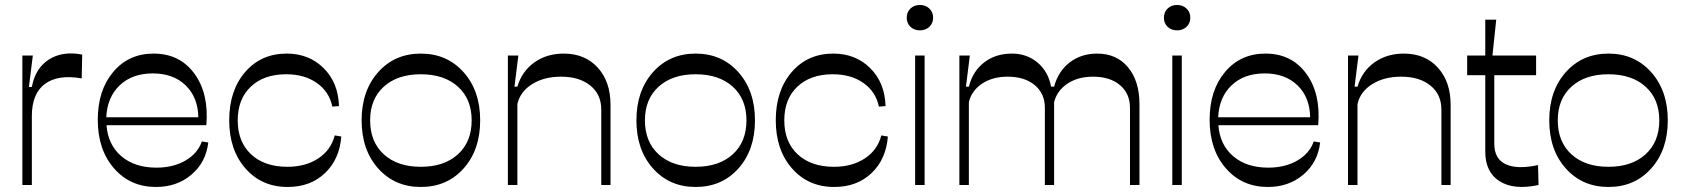

<svg xmlns="http://www.w3.org/2000/svg" viewBox="-20 -743 6759 771"><path d="M69.8 0V-520H111.8L96.2 -394H107.9Q121.6 -468.8 176.3 -503.9Q231 -539.1 310.1 -523.9L308.1 -428.2Q212.9 -444.8 160.4 -406Q107.9 -367.2 107.9 -276.9V0Z M606.4 7.8Q502.9 7.8 437.7 -67.1Q372.6 -142.1 372.6 -262.2Q372.6 -380.4 434.6 -454.1Q496.6 -527.8 596.7 -527.8Q701.7 -527.8 760.5 -447.5Q819.3 -367.2 808.6 -240.2H407.7Q413.6 -161.6 467.3 -115.7Q521 -69.8 608.4 -69.8Q675.8 -69.8 724.9 -98.4Q773.9 -127 790.5 -174.8L816.4 -170.9Q807.1 -91.3 748.8 -41.7Q690.4 7.8 606.4 7.8ZM406.7 -272H776.4Q774.9 -352.5 725.3 -400.4Q675.8 -448.2 593.8 -448.2Q511.2 -448.2 460.9 -400.6Q410.6 -353 406.7 -272Z M1135.3 7.8Q1030.8 7.8 965.6 -66.7Q900.4 -141.1 900.4 -259.8Q900.4 -379.4 964.4 -453.6Q1028.3 -527.8 1131.3 -527.8Q1220.7 -527.8 1279.5 -469.5Q1338.4 -411.1 1341.3 -316.9L1314.5 -314.9Q1302.2 -374.5 1252.4 -409.7Q1202.6 -444.8 1129.4 -444.8Q1039.6 -444.8 987.1 -395Q934.6 -345.2 934.6 -259.8Q934.6 -173.3 988.3 -123.3Q1042 -73.2 1134.3 -73.2Q1207 -73.2 1258.1 -106.9Q1309.1 -140.6 1324.2 -199.2L1350.6 -194.8Q1343.3 -103 1284.7 -47.6Q1226.1 7.8 1135.3 7.8Z M1669.9 7.8Q1564.9 7.8 1498.5 -66.7Q1432.1 -141.1 1432.1 -259.8Q1432.1 -378.4 1498.5 -453.1Q1564.9 -527.8 1669.9 -527.8Q1774.9 -527.8 1841.6 -453.1Q1908.2 -378.4 1908.2 -259.8Q1908.2 -141.1 1841.8 -66.7Q1775.4 7.8 1669.9 7.8ZM1874 -259.8Q1874 -345.2 1818.8 -395Q1763.7 -444.8 1669.9 -444.8Q1576.2 -444.8 1521.2 -395Q1466.3 -345.2 1466.3 -259.8Q1466.3 -173.3 1521.2 -123.3Q1576.2 -73.2 1669.9 -73.2Q1763.7 -73.2 1818.8 -123.3Q1874 -173.3 1874 -259.8Z M2019.5 0V-520H2061.5L2045.9 -395H2057.6Q2075.7 -456.5 2125.5 -492.2Q2175.3 -527.8 2243.7 -527.8Q2329.1 -527.8 2380.4 -471.4Q2431.6 -415 2431.6 -321.8V0H2394.5V-303.2Q2394.5 -363.8 2350.6 -399.4Q2306.6 -435.1 2232.9 -435.1Q2164.6 -435.1 2116.7 -405Q2068.8 -375 2057.6 -325.2V0Z M2773.4 7.8Q2668.5 7.8 2602.1 -66.7Q2535.6 -141.1 2535.6 -259.8Q2535.6 -378.4 2602.1 -453.1Q2668.5 -527.8 2773.4 -527.8Q2878.4 -527.8 2945.1 -453.1Q3011.7 -378.4 3011.7 -259.8Q3011.7 -141.1 2945.3 -66.7Q2878.9 7.8 2773.4 7.8ZM2977.5 -259.8Q2977.5 -345.2 2922.4 -395Q2867.2 -444.8 2773.4 -444.8Q2679.7 -444.8 2624.8 -395Q2569.8 -345.2 2569.8 -259.8Q2569.8 -173.3 2624.8 -123.3Q2679.7 -73.2 2773.4 -73.2Q2867.2 -73.2 2922.4 -123.3Q2977.5 -173.3 2977.5 -259.8Z M3330.1 7.8Q3225.6 7.8 3160.4 -66.7Q3095.2 -141.1 3095.2 -259.8Q3095.2 -379.4 3159.2 -453.6Q3223.1 -527.8 3326.2 -527.8Q3415.5 -527.8 3474.4 -469.5Q3533.2 -411.1 3536.1 -316.9L3509.3 -314.9Q3497.1 -374.5 3447.3 -409.7Q3397.5 -444.8 3324.2 -444.8Q3234.4 -444.8 3181.9 -395Q3129.4 -345.2 3129.4 -259.8Q3129.4 -173.3 3183.1 -123.3Q3236.8 -73.2 3329.1 -73.2Q3401.9 -73.2 3452.9 -106.9Q3503.9 -140.6 3519 -199.2L3545.4 -194.8Q3538.1 -103 3479.5 -47.6Q3420.9 7.8 3330.1 7.8Z M3654.8 0V-520H3692.9V0ZM3711.9 -635.3Q3696.8 -621.1 3673.8 -621.1Q3650.9 -621.1 3636 -635.3Q3621.1 -649.4 3621.1 -671.9Q3621.1 -694.3 3636 -708.7Q3650.9 -723.1 3673.8 -723.1Q3696.8 -723.1 3711.9 -708.7Q3727.1 -694.3 3727.1 -671.9Q3727.1 -649.4 3711.9 -635.3Z M3832.5 0V-520H3874.5L3858.9 -395H3870.6Q3886.2 -457 3932.1 -492.4Q3978 -527.8 4043.5 -527.8Q4103.5 -527.8 4146.5 -491.7Q4189.5 -455.6 4200.7 -395H4212.9Q4229.5 -457 4275.6 -492.4Q4321.8 -527.8 4385.7 -527.8Q4463.9 -527.8 4509.8 -472.7Q4555.7 -417.5 4555.7 -324.2V0H4517.6V-310.1Q4517.6 -367.2 4477.5 -401.1Q4437.5 -435.1 4368.7 -435.1Q4309.1 -435.1 4267.1 -407.5Q4225.1 -379.9 4212.9 -333V0H4175.8V-310.1Q4175.8 -367.2 4135.3 -401.1Q4094.7 -435.1 4025.9 -435.1Q3965.8 -435.1 3923.8 -407.2Q3881.8 -379.4 3870.6 -333V0Z M4687.5 0V-520H4725.6V0ZM4744.6 -635.3Q4729.5 -621.1 4706.5 -621.1Q4683.6 -621.1 4668.7 -635.3Q4653.8 -649.4 4653.8 -671.9Q4653.8 -694.3 4668.7 -708.7Q4683.6 -723.1 4706.5 -723.1Q4729.5 -723.1 4744.6 -708.7Q4759.8 -694.3 4759.8 -671.9Q4759.8 -649.4 4744.6 -635.3Z M5071.3 7.8Q4967.8 7.8 4902.6 -67.1Q4837.4 -142.1 4837.4 -262.2Q4837.4 -380.4 4899.4 -454.1Q4961.4 -527.8 5061.5 -527.8Q5166.5 -527.8 5225.3 -447.5Q5284.2 -367.2 5273.4 -240.2H4872.6Q4878.4 -161.6 4932.1 -115.7Q4985.8 -69.8 5073.2 -69.8Q5140.6 -69.8 5189.7 -98.4Q5238.8 -127 5255.4 -174.8L5281.2 -170.9Q5272 -91.3 5213.6 -41.7Q5155.3 7.8 5071.3 7.8ZM4871.6 -272H5241.2Q5239.7 -352.5 5190.2 -400.4Q5140.6 -448.2 5058.6 -448.2Q4976.1 -448.2 4925.8 -400.6Q4875.5 -353 4871.6 -272Z M5393.1 0V-520H5435.1L5419.4 -395H5431.2Q5449.2 -456.5 5499 -492.2Q5548.8 -527.8 5617.2 -527.8Q5702.6 -527.8 5753.9 -471.4Q5805.2 -415 5805.2 -321.8V0H5768.1V-303.2Q5768.1 -363.8 5724.1 -399.4Q5680.2 -435.1 5606.4 -435.1Q5538.1 -435.1 5490.2 -405Q5442.4 -375 5431.2 -325.2V0Z M6158.2 0Q6059.6 21 6002 -15.1Q5944.3 -51.3 5944.3 -133.8V-440.9H5871.6V-520H5944.3V-664.1H5988.3L5973.1 -520H6148.4V-440.9H5980.5V-166Q5980.5 -105 6026.4 -83.5Q6072.3 -62 6156.2 -80.1Z M6439 7.8Q6334 7.8 6267.6 -66.7Q6201.2 -141.1 6201.2 -259.8Q6201.2 -378.4 6267.6 -453.1Q6334 -527.8 6439 -527.8Q6543.9 -527.8 6610.6 -453.1Q6677.2 -378.4 6677.2 -259.8Q6677.2 -141.1 6610.8 -66.7Q6544.4 7.8 6439 7.8ZM6643.1 -259.8Q6643.1 -345.2 6587.9 -395Q6532.7 -444.8 6439 -444.8Q6345.2 -444.8 6290.3 -395Q6235.4 -345.2 6235.4 -259.8Q6235.4 -173.3 6290.3 -123.3Q6345.2 -73.2 6439 -73.2Q6532.7 -73.2 6587.9 -123.3Q6643.1 -173.3 6643.1 -259.8Z"/></svg>

Font: Ribes
Style: Regular
Weight: 400
Designer: Luigi Gorlero
Foundry: Collletttivo
Version: Version 2.100;Glyphs 3.2 (3217)